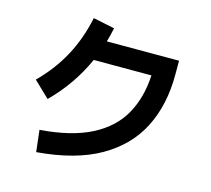

<svg xmlns="http://www.w3.org/2000/svg" viewBox="-117 -936 1234 1125"><g transform="rotate(15 500.0 -374.0)"><path d="M194 49 179 -82Q371 -97 490 -158.5Q609 -220 666 -322Q723 -424 730 -560H380Q307 -397 178 -269L82 -361Q174 -452 232 -559.5Q290 -667 317 -797L447 -770Q438 -726 426 -685H864V-599Q864 -417 794 -278.5Q724 -140 576 -55Q428 30 194 49Z"/></g></svg>

Font: Murecho SemiBold
Style: Regular
Weight: 600
Designer: Neil Summerour
Foundry: Positype
Version: Version 1.010; ttfautohint (v1.8.3)